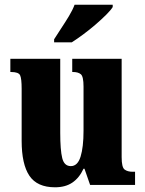

<svg xmlns="http://www.w3.org/2000/svg" viewBox="-20 -786 617 816"><path d="M214 10Q138 10 105 -39Q72 -88 72 -188V-409Q72 -452 65.5 -466Q59 -480 27 -480H24V-536H236V-222Q236 -148 244.5 -114Q253 -80 281 -80Q310 -80 322.5 -120.5Q335 -161 335 -230V-418Q335 -461 323.5 -470.5Q312 -480 290 -480H287V-536H497V-118Q497 -75 509.5 -65.5Q522 -56 544 -56H554V0H363L339 -69H335Q317 -30 287.5 -10Q258 10 214 10ZM210 -619Q223 -640 240 -665.5Q257 -691 273 -717.5Q289 -744 297 -766H459V-756Q451 -743 431.5 -723.5Q412 -704 386.5 -682Q361 -660 334 -640Q307 -620 285 -606H210Z"/></svg>

Font: Noto Serif ExtraCondensed Black
Style: Regular
Weight: 900
Width: 2
Designer: Monotype Design Team
Foundry: Monotype Imaging Inc.
Version: Version 2.015; ttfautohint (v1.8.4.7-5d5b)